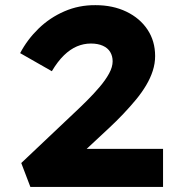

<svg xmlns="http://www.w3.org/2000/svg" viewBox="-20 -736 715 756"><path d="M99.6 0 63.7 -94.1 270.9 -290.1Q296.1 -313.5 322.7 -340.1Q349.3 -366.6 372.6 -394Q395.8 -421.4 409.7 -446.9Q423.5 -472.4 423.5 -494.6Q423.5 -515.2 414 -531.1Q404.6 -547 385 -555.8Q365.5 -564.6 337.8 -564.6Q309.6 -564.6 283 -553.4Q256.5 -542.1 231.9 -518.3Q207.2 -494.4 184.1 -455.6L59.3 -526.8Q87.8 -580.8 132.1 -623.7Q176.4 -666.6 233.6 -691.4Q290.8 -716.3 356 -715.7Q424.3 -715.7 477.6 -690.1Q530.9 -664.4 560.8 -619.4Q590.8 -574.3 590.8 -515.4Q590.8 -486.1 581.6 -457.5Q572.5 -428.9 555.6 -400.4Q538.8 -372 515.7 -344Q492.5 -316 465.5 -287.5Q438.5 -259 408.4 -231L231.2 -66L222.2 -149.9H622V0Z"/></svg>

Font: Lexend Giga
Style: Regular
Weight: 400
Designer: Bonnie Shaver-Troup, Thomas Jockin
Foundry: Lexend
Version: Version 1.007